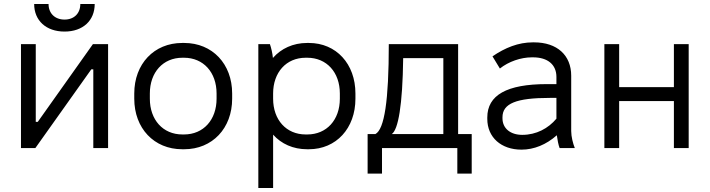

<svg xmlns="http://www.w3.org/2000/svg" viewBox="-20 -741 3552 961"><path d="M151 -721C151 -638 211 -583 303 -583C395 -583 454 -638 454 -721H382C382 -674 351 -643 303 -643C255 -643 223 -674 223 -721ZM85 0H157L437 -394H447V0H521V-520H445L169 -131H159V-520H85Z M892 6H902C1043 6 1142 -99 1142 -247V-273C1142 -421 1043 -526 902 -526H892C751 -526 652 -421 652 -273V-247C652 -99 751 6 892 6ZM893 -68C795 -68 730 -142 730 -247V-273C730 -379 796 -452 893 -452H901C998 -452 1064 -379 1064 -273V-247C1064 -142 999 -68 901 -68Z M1273 200H1347V-67C1388 -21 1447 6 1517 6H1526C1663 6 1759 -99 1759 -247V-273C1759 -421 1663 -526 1526 -526H1517C1447 -526 1387 -498 1346 -451C1344 -474 1337 -503 1331 -520H1273ZM1510 -68C1413 -68 1347 -141 1347 -247V-273C1347 -378 1412 -452 1510 -452H1518C1615 -452 1681 -379 1681 -273V-247C1681 -141 1615 -68 1518 -68Z M1820 128H1892V0H2269V128H2341V-70H2273V-520H1926C1926 -237 1904 -94 1859 -70H1820ZM1941 -70C1973 -92 1995 -213 1998 -450H2199V-70Z M2590 8C2653 8 2714 -17 2767 -64C2770 -42 2775 -15 2781 0H2857C2848 -22 2839 -57 2839 -85V-362C2839 -464 2769 -529 2653 -529H2647C2574 -529 2508 -502 2445 -459L2482 -398C2526 -433 2587 -454 2642 -454H2648C2722 -454 2765 -417 2765 -356V-320H2717C2517 -320 2419 -265 2419 -153V-146C2419 -53 2489 8 2590 8ZM2594 -66C2535 -66 2495 -98 2495 -149V-154C2495 -223 2564 -251 2732 -251H2765V-147C2724 -98 2664 -66 2594 -66Z M3005 0H3079V-235H3353V0H3427V-520H3353V-305H3079V-520H3005Z"/></svg>

Font: Fixel Text Regular
Style: Regular
Weight: 400
Width: 4
Designer: AlfaBravo + MacPaw
Foundry: Kyrylo Tkachov, Marchela Mozhyna, Serhii Makarenko, Maria Weinstein, Zakhar Kryvoshyya
Version: Version 1.211